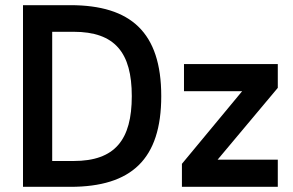

<svg xmlns="http://www.w3.org/2000/svg" viewBox="-20 -723 1133 743"><path d="M692 -475V-370H917L684 -89V0H1055V-105H822L1055 -383V-475ZM252 -703H69V0H252C489 0 604 -107 604 -351C604 -598 486 -703 252 -703ZM182 -600H265C425 -600 490 -519 490 -351C490 -182 425 -100 265 -100H182Z"/></svg>

Font: Mint Spirit No2
Style: Bold
Weight: 700
Designer: HARENDAL Hirwen
Foundry: Arkandis Digital Foundry.
Version: Version 1.004;FFEdit